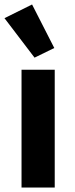

<svg xmlns="http://www.w3.org/2000/svg" viewBox="-27 -836 333 856"><path d="M127 -579 215 -622 116 -816 -7 -755ZM217 0V-525H69V0Z"/></svg>

Font: IBM Plex Devanagari
Style: Bold
Weight: 700
Designer: Mike Abbink, Paul van der Laan, Pieter van Rosmalen, Erin McLaughlin
Foundry: Bold Monday
Version: Version 1.0